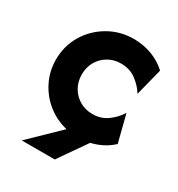

<svg xmlns="http://www.w3.org/2000/svg" viewBox="-140 -525 698 752"><g transform="rotate(30 208.5 -149.0)"><path d="M67.4 133.3 197.2 7.6Q147.9 -4.2 109 -35.1Q70.1 -66 47.6 -111.1Q25 -156.2 25 -208.3Q25 -270.1 55.2 -320.5Q85.4 -370.8 136.8 -400.7Q188.2 -430.6 250 -430.6Q293.1 -430.6 331.6 -416.3Q370.1 -402.1 400 -374.3L368.8 -251.4Q351.4 -279.9 322.6 -301Q293.8 -322.2 254.9 -322.2Q222.2 -322.2 196.5 -306.9Q170.8 -291.7 156.2 -266Q141.7 -240.3 141.7 -208.3Q141.7 -177.1 156.2 -151Q170.8 -125 196.5 -109.7Q222.2 -94.4 254.9 -94.4Q293.8 -94.4 322.6 -115.6Q351.4 -136.8 368.8 -165.3L400 -42.4Q379.9 -23.6 355.6 -11.1Q331.2 1.4 304.2 7.6L216.7 133.3Z"/></g></svg>

Font: co2trust
Style: Bold
Weight: 700
Designer: Kristian Moeller
Foundry: Dicotype
Version: Version 1.000